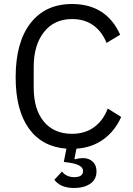

<svg xmlns="http://www.w3.org/2000/svg" viewBox="-20 -730 661 957"><path d="M339 -635Q250 -635 199 -570Q148 -505 148 -397V-293Q148 -185 198.5 -124Q249 -63 339 -63Q404 -63 449.5 -96.5Q495 -130 517 -189L584 -147Q553 -77 495.5 -35.5Q438 6 361 11L351 61L354 64Q374 58 393 58Q423 58 442 75.5Q461 93 461 124Q461 165 429.5 186Q398 207 350 207Q281 207 251 166L289 125Q311 153 350 153Q394 153 394 122Q394 91 326 81L298 77L311 11Q190 2 124 -89.5Q58 -181 58 -345Q58 -519 132 -614.5Q206 -710 339 -710Q510 -710 579 -557L511 -516Q489 -572 445.5 -603.5Q402 -635 339 -635Z"/></svg>

Font: Aneliza
Style: Regular
Weight: 400
Designer: Mike Abbink, Paul van der Laan, Pieter van Rosmalen
Foundry: Bold Monday
Version: Version 3.0